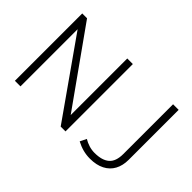

<svg xmlns="http://www.w3.org/2000/svg" viewBox="-105 -1048 1411 1411"><g transform="rotate(45 600.5 -342.5)"><path d="M100 0V-700H150L568 -112V-700H626V0H576L158 -594V0ZM894 15Q857 15 821.8 5.8Q786.5 -3.5 751.5 -22L776 -72Q801.5 -56.5 830 -47.8Q858.5 -39 889 -39Q965.5 -39 1004.8 -72.5Q1044 -106 1044 -183V-700H1102V-181Q1102 -120.5 1078 -76.5Q1054 -32.5 1007.5 -8.8Q961 15 894 15Z"/></g></svg>

Font: Geologica Cursive Thin
Style: Regular
Weight: 250
Designer: Sindre Bremnes, Frode Helland
Foundry: Monokrom Skriftforlag AS
Version: Version 1.010;gftools[0.9.28]